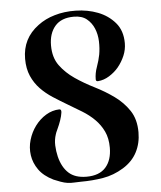

<svg xmlns="http://www.w3.org/2000/svg" viewBox="-54 -800 715 854"><g transform="rotate(-5 304.0 -372.5)"><path d="M205 -322Q215 -322 213 -307Q211 -292 204.5 -273Q198 -254 189.5 -236Q181 -218 180 -213Q172 -189 173 -163.5Q174 -138 180 -113Q192 -65 220.5 -39Q249 -13 300 -13Q357 -13 385.5 -45Q414 -77 414 -133Q414 -175 399.5 -205.5Q385 -236 361 -260Q337 -284 306 -303Q275 -322 243.5 -340.5Q212 -359 181 -379Q150 -399 126 -424Q102 -449 87.5 -482Q73 -515 73 -559Q73 -650 146 -704Q179 -729 221 -741Q264 -754 316.5 -753Q369 -752 414.5 -734.5Q460 -717 490.5 -681.5Q521 -646 521 -590Q521 -561 509.5 -534Q498 -507 479 -484Q462 -464 438 -449Q414 -434 388 -432Q378 -431 378 -441Q378 -468 388 -495.5Q398 -523 403 -549Q408 -577 407 -608Q406 -639 395 -665.5Q384 -692 362.5 -709.5Q341 -727 305 -727Q249 -727 221 -694.5Q193 -662 193 -608Q193 -554 219 -518.5Q245 -483 284.5 -456Q324 -429 370 -406Q416 -383 455.5 -354.5Q495 -326 521 -287Q547 -248 547 -190Q547 -141 526.5 -101.5Q506 -62 464 -36Q420 -9 372 -1Q324 7 273 7Q258 7 243 8Q228 9 213 7Q199 5 182.5 -1Q166 -7 152 -13Q109 -34 87.5 -64.5Q66 -95 61 -129.5Q56 -164 66 -198Q76 -232 96.5 -259.5Q117 -287 145 -304Q173 -321 205 -322Z"/></g></svg>

Font: SoukouMincho
Style: Regular
Weight: 400
Designer: Dr. Ken Lunde (project architect, glyph set definition & overall production); Masataka HATTORI  (production & ideograph 
Foundry: Adobe Systems Incorporated
Version: Version 1.00